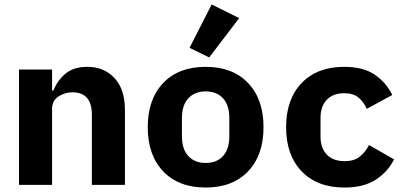

<svg xmlns="http://www.w3.org/2000/svg" viewBox="-20 -827 1840 859"><path d="M65 0V-516H213V-422H219Q236 -466 272.5 -497Q309 -528 371 -528Q445 -528 492 -478Q539 -428 539 -334V0H391V-314Q391 -414 304 -414Q270 -414 241.5 -395.5Q213 -377 213 -339V0Z M900 12Q779 12 710 -60.5Q641 -133 641 -258Q641 -383 710 -455.5Q779 -528 900 -528Q1021 -528 1090 -455.5Q1159 -383 1159 -258Q1159 -133 1090 -60.5Q1021 12 900 12ZM900 -98Q950 -98 978 -129Q1006 -160 1006 -217V-299Q1006 -356 978 -387Q950 -418 900 -418Q851 -418 822.5 -387Q794 -356 794 -299V-217Q794 -160 822.5 -129Q851 -98 900 -98ZM916 -570 828 -613 927 -807 1050 -746Z M1521 12Q1399 12 1329.5 -60.5Q1260 -133 1260 -258Q1260 -383 1329.5 -455.5Q1399 -528 1520 -528Q1605 -528 1656.5 -493Q1708 -458 1735 -402L1621 -340Q1608 -370 1584.5 -390Q1561 -410 1520 -410Q1470 -410 1442 -380.5Q1414 -351 1414 -300V-216Q1414 -165 1442 -135.5Q1470 -106 1522 -106Q1565 -106 1590 -126.5Q1615 -147 1631 -178L1743 -114Q1715 -58 1661 -23Q1607 12 1521 12Z"/></svg>

Font: Lilex Nerd Font
Style: Bold
Weight: 700
Designer: Mike Abbink, Paul van der Laan, Pieter van Rosmalen, Mikhael Khrustik
Foundry: Mikhael Khrustik
Version: Version 2.400; ttfautohint (v1.8.4.7-5d5b);Nerd Fonts 3.3.0